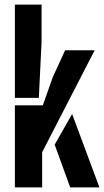

<svg xmlns="http://www.w3.org/2000/svg" viewBox="-20 -820 455 840"><path d="M45.1 0V-359.2H167.3L210.7 -481.8L264.8 -600H394.1L164.4 -154V0ZM45.1 -391.9V-800H161.9V-637.8L149.9 -391.9ZM219.2 -187.2 295.5 -321.3 415 0H287.2Z"/></svg>

Font: Big Shoulders Stencil Thin
Style: Regular
Weight: 100
Designer: Patric King
Foundry: XO Type Co
Version: Version 2.001